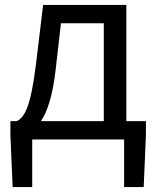

<svg xmlns="http://www.w3.org/2000/svg" viewBox="-20 -563 634 775"><path d="M110 0H481V192H560L569 -17V-74H490V-543H154L125 -302C103 -127 79 -91 48 -74H22V-17L31 192H110ZM145 -74C171 -112 193 -177 205 -285L226 -469H399V-74Z"/></svg>

Font: Noto Sans Mono CJK HK
Style: Regular
Weight: 400
Designer: Ryoko NISHIZUKA 西塚涼子 (kana, bopomofo & ideographs); Paul D. Hunt (Latin, Greek & Cyrillic); Sandoll Communications 산돌커뮤니
Foundry: Adobe
Version: Version 2.004;hotconv 1.0.118;makeotfexe 2.5.65603